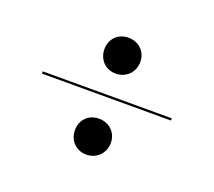

<svg xmlns="http://www.w3.org/2000/svg" viewBox="-67 -556 545 488"><g transform="rotate(20 205.0 -312.0)"><path d="M158 -422C158 -394 178 -373 206 -373C234 -373 255 -394 255 -422C255 -450 234 -470 206 -470C178 -470 158 -450 158 -422ZM379 -315H30V-309H379ZM158 -203C158 -175 178 -154 206 -154C234 -154 255 -175 255 -203C255 -231 234 -251 206 -251C178 -251 158 -231 158 -203Z"/></g></svg>

Font: Moniqa SemBd Display
Style: Regular
Weight: 600
Designer: Rajesh Rajput
Foundry: Rajesh Rajput
Version: Version 1.000